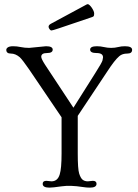

<svg xmlns="http://www.w3.org/2000/svg" viewBox="-20 -881 655 909"><path d="M257.8 -746.6Q228.5 -736.8 223.6 -736.8Q218.8 -736.8 214.4 -743.2Q210 -749.5 210 -754.4Q210 -762.2 220.2 -768.1L385.7 -857.4Q392.1 -861.3 395.5 -861.3Q398.9 -861.3 403.8 -856.9Q408.7 -852.5 413.6 -845.7Q425.8 -827.6 425.8 -817.6Q425.8 -807.6 423.8 -804.9Q421.9 -802.2 416.5 -800.3ZM213.9 7.3Q182.1 7.3 182.1 -10.7Q182.1 -24.9 199.7 -24.9L223.6 -22.5Q252.9 -22.5 262.7 -55.2Q271.5 -83 271.5 -154.8V-325.7L117.7 -552.7Q86.4 -598.1 73.7 -609.9Q53.2 -627.4 31.5 -627.4Q9.8 -627.4 9.8 -645Q9.8 -651.9 17.6 -657Q25.4 -662.1 42.5 -662.1Q59.6 -662.1 78.1 -658.2Q96.7 -654.3 118.2 -654.3L197.8 -662.1Q229.5 -662.1 229.5 -646Q229.5 -629.9 202.4 -629.9Q175.3 -629.9 175.3 -612.3Q175.3 -602.5 192.9 -575.2L327.6 -371.1L431.2 -535.2Q462.9 -585 465.3 -595.2Q467.8 -605.5 467.8 -609.4Q467.8 -629.9 437.3 -629.9Q406.7 -629.9 406.7 -646Q406.7 -662.1 438.5 -662.1Q455.6 -662.1 472.2 -658.2Q488.8 -654.3 506.3 -654.3Q523.9 -654.3 539.1 -658.2Q554.2 -662.1 571.3 -662.1Q605.5 -662.1 605.5 -645Q605.5 -627.4 582.5 -627.4Q559.1 -627.4 544.9 -615.2Q522.5 -596.2 487.8 -542.5L348.1 -332.5V-154.8Q348.1 -81.1 354.7 -59.8Q361.3 -38.6 370.8 -30.5Q380.4 -22.5 396 -22.5L419.4 -24.9Q437 -24.9 437 -10.7Q437 7.3 405.8 7.3Q389.6 7.3 371.6 4.4Q313 -4.9 271.2 1.2Q229.5 7.3 213.9 7.3Z"/></svg>

Font: Ovo
Style: Regular
Weight: 400
Designer: Nicole Fally
Foundry: Sorkin Type Co.
Version: Version 1.001